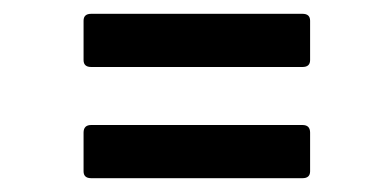

<svg xmlns="http://www.w3.org/2000/svg" viewBox="-20 -440 529 278"><path d="M112 -343Q101 -343 101 -353V-410Q101 -420 112 -420H418Q429 -420 429 -410V-353Q429 -343 418 -343ZM112 -182Q101 -182 101 -192V-248Q101 -259 112 -259H418Q429 -259 429 -248V-192Q429 -182 418 -182Z"/></svg>

Font: Sofia Sans Condensed SemiBold
Style: Italic
Weight: 600
Italic angle: -9°
Version: Version 4.100